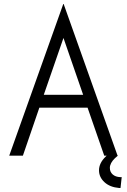

<svg xmlns="http://www.w3.org/2000/svg" viewBox="-20 -775 632 956"><path d="M295 -755H297L565 -1L567 0L553 12Q527 37 527 61Q527 81 541 93.5Q555 106 579 107H586L580 161H573Q527 157 500 132Q473 107 473 73Q473 37 506 5L511 0H499L416 -239H176L94 0H26ZM394 -303 296 -586 198 -303Z"/></svg>

Font: Lineal Light
Style: Regular
Weight: 300
Designer: Created by Frank Adebiaye with contributions from Anton Moglia & Ariel Martín Pérez
Created by Frank ADEBIAYE with FontF
Foundry: Velvetyne Type Foundry
Version: Version 2.000